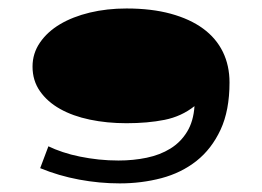

<svg xmlns="http://www.w3.org/2000/svg" viewBox="-20 -273 621 455"><path d="M94.7 73.7Q109.9 81.1 128.9 87.4Q147.9 93.8 169.4 98.1Q190.9 102.5 214.1 105Q237.3 107.4 260.7 107.4Q295.9 107.4 327.6 100.8Q359.4 94.2 383.8 79.1Q408.2 64 423.3 39.3Q438.5 14.6 440.9 -21.5Q410.2 2.9 370.1 11Q330.1 19 279.8 19Q233.4 19 192.9 10.5Q152.3 2 122.3 -14.9Q92.3 -31.7 74.7 -56.9Q57.1 -82 57.1 -115.2Q57.1 -146.5 74.7 -172.1Q92.3 -197.8 122.3 -215.6Q152.3 -233.4 192.9 -243.2Q233.4 -252.9 279.8 -252.9Q338.9 -252.9 384.5 -240.5Q430.2 -228 461.2 -205.3Q492.2 -182.6 508.1 -150.1Q523.9 -117.7 523.9 -77.6Q523.9 -11.2 502.7 34.4Q481.4 80.1 445.6 108.4Q409.7 136.7 362.5 149.2Q315.4 161.6 263.7 161.6Q215.8 161.6 167.5 152.6Q119.1 143.6 75.2 125.5Z"/></svg>

Font: Asset
Style: Regular
Weight: 400
Designer: Riccardo De Franceschi
Foundry: Sorkin Type Co.
Version: Version 1.001